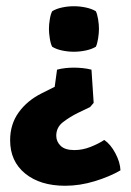

<svg xmlns="http://www.w3.org/2000/svg" viewBox="-20 -585 420 616"><path d="M217 -419Q198 -419 179.2 -423Q160.5 -427 147.5 -435Q142.5 -444 139.8 -461.5Q137 -479 137 -492.5Q137 -506 139.8 -523Q142.5 -540 147.5 -549Q160.5 -557 179.2 -561Q198 -565 217 -565Q236 -565 255 -561Q274 -557 287.5 -549Q292 -540 294.8 -523Q297.5 -506 297.5 -492.5Q297.5 -479 294.8 -461.5Q292 -444 287.5 -435Q274 -427 255 -423Q236 -419 217 -419ZM366.5 -38.5Q332.5 -18.5 284.5 -3.8Q236.5 11 189 11Q109 11 60.8 -28.2Q12.5 -67.5 12.5 -135Q12.5 -186.5 40 -224.5Q67.5 -262.5 113.5 -285.5L155.5 -306.5L163 -361.5Q176 -365 189.8 -366.5Q203.5 -368 217 -368Q230 -368 245 -366.5Q260 -365 273.5 -361.5L280.5 -255L269 -241.5L230.5 -223Q204 -210 182.2 -193.2Q160.5 -176.5 160.5 -149.5Q160.5 -131 174.5 -117.2Q188.5 -103.5 218.5 -103.5Q245 -103.5 270.8 -113.8Q296.5 -124 314.5 -136Q335 -122 350.2 -93.2Q365.5 -64.5 366.5 -38.5Z"/></svg>

Font: Signika Negative SC
Style: Bold
Weight: 700
Designer: Anna Giedryś
Foundry: Anna Giedryś
Version: Version 2.000; ttfautohint (v1.8.3) -l 8 -r 50 -G 200 -x 9 -